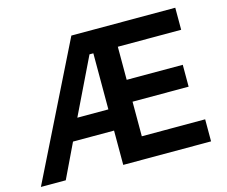

<svg xmlns="http://www.w3.org/2000/svg" viewBox="-99 -833 1145 969"><g transform="rotate(-15 474.0 -349.0)"><path d="M1 0 347.2 -698.2H890.1V-583H559.1V-410.2H852.1V-295.9H559.1V-115.2H890.1V0H431.2V-179.2H216.8L130.9 0ZM269 -290H431.2V-583H411.1Z"/></g></svg>

Font: Anuphan SemiBold
Style: Bold
Weight: 600
Designer: Mike Abbink, Paul van der Laan, Pieter van Rosmalen, Mint Tantisuwanna
Foundry: Bold Monday; Cadson Demak
Version: Version 3.002;hotconv 1.0.109;makeotfexe 2.5.65596